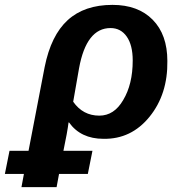

<svg xmlns="http://www.w3.org/2000/svg" viewBox="-111 -559 736 787"><path d="M-91 154 -72 59H6L72 -284Q98 -414 166.5 -476.5Q235 -539 350 -539Q455 -539 515 -478Q575 -417 575 -309Q577 -173 502 -80.5Q427 12 313 10Q220 10 172 -57H170Q165 -17 149 59H268L249 154H131L121 208H-23L-13 154ZM342 -444Q243 -444 213 -279L189 -142Q229 -85 296 -85Q357 -85 394 -149Q433 -214 433 -311Q433 -374 408.5 -409Q384 -444 342 -444Z"/></svg>

Font: Libra Sans
Style: Bold Italic
Weight: 700
Italic angle: -12°
Foundry: Context Ltd
Version: Version 1.002